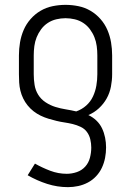

<svg xmlns="http://www.w3.org/2000/svg" viewBox="-20 -558 540 791"><path d="M260 213Q216 213 174 199.5Q132 186 94 164L124 116Q154 133 187 145.5Q220 158 255 158Q276 158 296.5 151Q317 144 331 128.5Q345 113 350.5 92Q356 71 356 50Q356 33 352 16Q348 -1 338 -14.5Q328 -28 312 -35.5Q296 -43 279.5 -47Q263 -51 246 -53.5Q229 -56 212.5 -60Q196 -64 179.5 -69Q163 -74 147.5 -81.5Q132 -89 118.5 -99.5Q105 -110 94 -123.5Q83 -137 75.5 -152.5Q68 -168 64 -184.5Q60 -201 59 -218Q58 -235 58 -252V-330Q58 -357 62.5 -383.5Q67 -410 77.5 -434.5Q88 -459 106 -479.5Q124 -500 147 -513.5Q170 -527 196.5 -532.5Q223 -538 250 -538Q277 -538 303.5 -532.5Q330 -527 353 -513.5Q376 -500 394 -479.5Q412 -459 422.5 -434.5Q433 -410 437.5 -383.5Q442 -357 442 -330V-252Q442 -227 437 -201Q432 -175 419.5 -152.5Q407 -130 387.5 -112Q368 -94 344 -84Q363 -75 377.5 -61Q392 -47 400.5 -29Q409 -11 413 9Q417 29 417 49Q417 71 413 92Q409 113 400 132.5Q391 152 376 168Q361 184 342 194Q323 204 302 208.5Q281 213 260 213ZM294 -99Q317 -107 335 -123Q353 -139 363 -160.5Q373 -182 377 -205.5Q381 -229 381 -252V-330Q381 -349 378.5 -368Q376 -387 369 -404.5Q362 -422 350.5 -437.5Q339 -453 323 -463.5Q307 -474 288 -478.5Q269 -483 250 -483Q231 -483 212 -478.5Q193 -474 177 -463.5Q161 -453 149.5 -437.5Q138 -422 131 -404.5Q124 -387 121.5 -368Q119 -349 119 -330V-252Q119 -230 122.5 -208Q126 -186 137.5 -167.5Q149 -149 168 -136.5Q187 -124 208 -117.5Q229 -111 251 -107.5Q273 -104 294 -99Z"/></svg>

Font: Iosevka Term Light
Style: Regular
Weight: 300
Monospace: yes
Designer: Belleve Invis
Foundry: Belleve Invis
Version: Version 9.0.1; ttfautohint (v1.8.3)